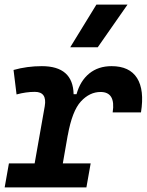

<svg xmlns="http://www.w3.org/2000/svg" viewBox="-32 -815 638 835"><path d="M-11.7 0 6.8 -104.5H118.7L162.6 -353Q173.3 -415.5 119.6 -415.5Q81.1 -415.5 40 -404.3L26.9 -510.7Q85.4 -527.3 149.9 -527.3Q285.6 -527.3 288.1 -405.3H300.8Q316.9 -463.4 356.2 -495.4Q395.5 -527.3 453.1 -527.3Q531.2 -527.3 564 -475.6Q596.7 -423.8 581.1 -326.2H458Q471.7 -415 405.3 -415Q357.9 -415 319.8 -373.8Q281.7 -332.5 262.7 -226.1V-227.5L241.2 -104.5H362.3L343.8 0ZM273.4 -609.4 387.2 -794.9H522.5L393.1 -609.4Z"/></svg>

Font: Cascadia Mono NF SemiBold
Style: Italic
Weight: 600
Italic angle: -10°
Monospace: yes
Designer: Aaron Bell
Foundry: Saja Typeworks
Version: Version 2404.023; ttfautohint (v1.8.4)